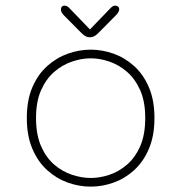

<svg xmlns="http://www.w3.org/2000/svg" viewBox="-20 -668 659 698"><path d="M310 10.5Q268 10.5 227 -4Q186 -18.5 152 -49Q118 -79.5 97.8 -126.8Q77.5 -174 77.5 -239Q77.5 -304 97.8 -351Q118 -398 152 -428.2Q186 -458.5 227 -473Q268 -487.5 310 -487.5Q351.5 -487.5 392.5 -473Q433.5 -458.5 467.2 -428.2Q501 -398 521.2 -351Q541.5 -304 541.5 -239Q541.5 -174 521.2 -126.8Q501 -79.5 467.2 -49Q433.5 -18.5 392.5 -4Q351.5 10.5 310 10.5ZM310 -21Q343 -21 377.5 -32.5Q412 -44 441.8 -69.5Q471.5 -95 489.8 -136.8Q508 -178.5 508 -239Q508 -298.5 489.8 -339.8Q471.5 -381 441.8 -406.8Q412 -432.5 377.5 -444.2Q343 -456 310 -456Q277 -456 242 -444.2Q207 -432.5 177.2 -406.8Q147.5 -381 129.2 -339.8Q111 -298.5 111 -239Q111 -178.5 129.2 -136.8Q147.5 -95 177.2 -69.5Q207 -44 242 -32.5Q277 -21 310 -21ZM401.5 -612.5 336.5 -547Q328.5 -539 321.5 -535.8Q314.5 -532.5 306.5 -532.5Q299 -532.5 292 -535.8Q285 -539 277 -547L212 -612.5Q201.5 -623 201.5 -634Q201.5 -640 205 -643.8Q208.5 -647.5 214.5 -647.5Q221.5 -647.5 225.8 -644.2Q230 -641 237.5 -633L307 -561L376 -632.5Q383.5 -640.5 388 -644Q392.5 -647.5 399 -647.5Q405.5 -647.5 409.5 -644Q413.5 -640.5 413.5 -635Q413.5 -624.5 401.5 -612.5Z"/></svg>

Font: Sono ExtraLight Monospace ExtraLight
Style: Regular
Weight: 250
Version: Version 2.112